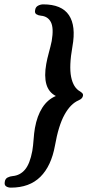

<svg xmlns="http://www.w3.org/2000/svg" viewBox="-20 -801 401 880"><path d="M236 -361Q203 -378 192.5 -415Q182 -452 192 -508Q196 -531 204 -560Q212 -589 217 -613Q227 -672 213.5 -699Q200 -726 168 -729Q156 -730 147 -735.5Q138 -741 141 -755Q143 -769 154.5 -775Q166 -781 178 -781Q263 -781 296 -731.5Q329 -682 312 -588Q296 -498 306 -448.5Q316 -399 347 -382Q352 -379 357 -374Q362 -369 360 -361Q359 -356 355 -351Q351 -346 340 -341Q303 -325 275.5 -275Q248 -225 232 -134Q215 -40 165 9.5Q115 59 30 59Q17 59 8 53Q-1 47 2 32Q4 18 15 12.5Q26 7 38 6Q72 3 94.5 -23.5Q117 -50 128 -109Q132 -133 134 -162Q136 -191 140 -214Q150 -270 174 -307.5Q198 -345 236 -361Z"/></svg>

Font: Jura
Style: Bold Italic
Weight: 700
Designer: Ed Merritt
Foundry: Ten by Twenty
Version: Version 1.007